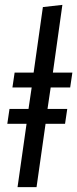

<svg xmlns="http://www.w3.org/2000/svg" viewBox="-20 -768 317 788"><path d="M268 -409H188L175 -321H256L247 -260H167L130 0H52L89 -260H10L19 -321H97L110 -409H31L40 -470H118L156 -739L236 -748L197 -470H277Z"/></svg>

Font: Fira Sans Extra Condensed
Style: Italic
Weight: 400
Width: 3
Italic angle: -8°
Designer: Carrois Corporate & Edenspiekermann AG
Foundry: Carrois Corporate GbR & Edenspiekermann AG
Version: Version 4.203